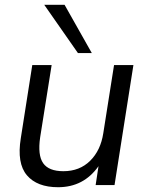

<svg xmlns="http://www.w3.org/2000/svg" viewBox="-20 -774 617 803"><path d="M223 9Q135 9 92.5 -41Q50 -91 67 -196L115 -502H196L148 -200Q137 -125 160.5 -91.5Q184 -58 245 -58Q313 -58 357 -101.5Q401 -145 412 -217L457 -502H538L459 0H380L392 -79Q330 9 223 9ZM306 -552 165 -754H250L364 -552Z"/></svg>

Font: Mulish
Style: Italic
Weight: 400
Italic angle: -9°
Designer: Vernon Adams
Foundry: Vernon Adams
Version: Version 3.603; ttfautohint (v1.8.3)